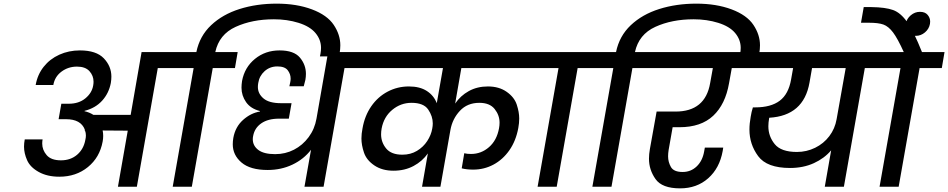

<svg xmlns="http://www.w3.org/2000/svg" viewBox="-20 -1026 5210 1055"><path d="M984 -740 969 -652H847L732 0H628L682 -308L544 -309Q547 -295 547 -279Q547 -264 544 -248Q528 -161 463 -108Q398 -55 306 -55Q240 -55 193 -81Q146 -107 129 -145.5Q112 -184 112 -220Q112 -239 116 -260H214Q212 -248 212 -237Q212 -202 236.5 -173.5Q261 -145 315 -145Q368 -145 404 -176Q440 -207 449 -258Q452 -270 452 -282Q452 -296 447 -309H445L446 -314Q424 -371 343 -371H302L317 -456H358Q413 -456 449 -485.5Q485 -515 492 -556Q494 -567 494 -577Q494 -610 471.5 -635Q449 -660 403 -660Q355 -660 318 -632.5Q281 -605 273 -559H176Q186 -616 220 -659Q254 -702 306 -725.5Q358 -749 419 -749Q509 -749 550.5 -705.5Q592 -662 592 -605Q592 -589 589 -570Q578 -513 541 -472.5Q504 -432 445 -417L444 -415Q471 -409 493 -395H698L758 -740Z M1500 -1006Q1610 -1006 1694 -974.5Q1778 -943 1814 -889Q1850 -835 1850 -777Q1850 -756 1846 -733L1843 -716H1738L1741 -731Q1744 -748 1744 -763Q1744 -808 1713.5 -844.5Q1683 -881 1620.5 -900.5Q1558 -920 1485 -920Q1366 -920 1275 -878.5Q1184 -837 1163 -740H1286L1271 -652H1149L1034 0H929L1044 -652H922L937 -740H1059Q1077 -828 1140 -887.5Q1203 -947 1296.5 -976.5Q1390 -1006 1500 -1006Z M1993 -652H1873L1758 0H1653L1689 -203Q1649 -151 1587 -121.5Q1525 -92 1451 -92Q1355 -92 1307 -133Q1259 -174 1259 -233Q1259 -250 1262 -268Q1273 -329 1315.5 -367Q1358 -405 1408 -413V-416Q1357 -429 1332 -465Q1307 -501 1307 -544Q1307 -561 1310 -581Q1324 -656 1381 -702.5Q1438 -749 1516 -749Q1595 -749 1628 -709.5Q1661 -670 1661 -620Q1661 -604 1658 -587Q1655 -574 1649 -552H1570L1575 -575Q1577 -585 1577 -594Q1577 -619 1561 -640Q1545 -661 1504 -661Q1463 -661 1434 -635Q1405 -609 1399 -570Q1397 -558 1397 -548Q1397 -511 1428 -485Q1459 -459 1524 -459H1582L1567 -374H1513Q1453 -374 1416 -348.5Q1379 -323 1371 -279Q1369 -270 1369 -261Q1369 -225 1399.5 -202Q1430 -179 1492 -179Q1548 -179 1595.5 -203.5Q1643 -228 1676 -272.5Q1709 -317 1719 -374L1783 -740H2008Z M2515 -652 2481 -457Q2510 -500 2556 -525.5Q2602 -551 2661 -551Q2722 -551 2764 -521.5Q2806 -492 2819.5 -451Q2833 -410 2833 -375Q2833 -350 2828 -323Q2815 -252 2779 -200.5Q2743 -149 2691.5 -121.5Q2640 -94 2580 -94Q2544 -94 2517 -101L2531 -184Q2546 -180 2568 -180Q2624 -180 2667 -217.5Q2710 -255 2722 -321Q2725 -337 2725 -352Q2725 -393 2698 -427Q2671 -461 2614 -461Q2548 -461 2507 -417Q2466 -373 2455 -312L2400 0H2299L2331 -183Q2301 -140 2252.5 -114Q2204 -88 2142 -88Q2080 -88 2037 -117Q1994 -146 1980 -187.5Q1966 -229 1966 -265Q1966 -291 1972 -321Q1984 -390 2020 -442Q2056 -494 2110 -522.5Q2164 -551 2227 -551Q2287 -551 2325.5 -526Q2364 -501 2380 -459L2414 -652H1941L1956 -740H2989L2974 -652ZM2191 -176Q2236 -176 2271 -197Q2306 -218 2327.5 -251Q2349 -284 2355 -319Q2358 -334 2358 -348Q2358 -387 2333 -424Q2308 -461 2241 -461Q2182 -461 2135.5 -422.5Q2089 -384 2077 -320Q2074 -303 2074 -288Q2074 -244 2102 -210Q2130 -176 2191 -176Z M2934 0 3049 -652H2927L2942 -740H3291L3276 -652H3154L3039 0Z M3806 -1006Q3916 -1006 4000 -974.5Q4084 -943 4120 -889Q4156 -835 4156 -777Q4156 -756 4152 -733L4149 -716H4044L4047 -731Q4050 -748 4050 -763Q4050 -808 4019.5 -844.5Q3989 -881 3926.5 -900.5Q3864 -920 3791 -920Q3672 -920 3581 -878.5Q3490 -837 3469 -740H3592L3577 -652H3455L3340 0H3235L3350 -652H3228L3243 -740H3365Q3383 -828 3446 -887.5Q3509 -947 3602.5 -976.5Q3696 -1006 3806 -1006Z M3676 -327 3654 -202Q3651 -183 3651 -167Q3651 -136 3666.5 -108.5Q3682 -81 3731 -81Q3776 -81 3808 -111.5Q3840 -142 3849 -193L3853 -215H3954L3951 -196Q3934 -102 3871.5 -46.5Q3809 9 3717 9Q3618 9 3582 -42Q3546 -93 3546 -154Q3546 -179 3551 -207L3588 -413H3692Q3855 -413 3882 -569L3897 -652H3529L3544 -740H4126L4111 -652H4001L3986 -569Q3966 -453 3899 -390Q3832 -327 3714 -327Z M4854 -652H4732L4617 0H4512L4547 -200Q4510 -156 4452 -129.5Q4394 -103 4321 -103Q4194 -103 4146 -168Q4098 -233 4098 -314Q4098 -347 4105 -385Q4109 -411 4117 -436H4130Q4216 -436 4264.5 -472.5Q4313 -509 4327 -590L4338 -652H4063L4078 -740H4869ZM4627 -652H4442L4428 -572Q4396 -390 4207 -379L4206 -375Q4202 -352 4202 -332Q4202 -277 4237 -234Q4272 -191 4359 -191Q4412 -191 4459 -214Q4506 -237 4537 -278Q4568 -319 4577 -371Z M5170 -740 5155 -652H5033L4918 0H4813L4928 -652H4806L4821 -740H4946Q4912 -815 4887 -848Q4862 -881 4834.5 -891Q4807 -901 4756 -901H4711L4726 -987H4769Q4845 -986 4887 -971Q4929 -956 4965 -904.5Q5001 -853 5046 -740Z M5090 -895Q5085 -867 5062.5 -848Q5040 -829 5012 -829Q4984 -829 4970 -845.5Q4956 -862 4956 -882Q4956 -888 4957 -895Q4962 -923 4984.5 -942Q5007 -961 5035 -961Q5063 -961 5077 -944.5Q5091 -928 5091 -908Q5091 -902 5090 -895Z"/></svg>

Font: Fz Poppins Med
Style: Italic
Weight: 500
Italic angle: -10°
Designer: Ninad Kale (Devanagari), Jonny Pinhorn (Latin)
Foundry: Indian Type Foundry
Version: Vit hóa bi Vntype.Com & FontZin.Com